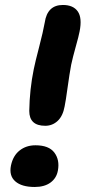

<svg xmlns="http://www.w3.org/2000/svg" viewBox="-20 -766 343 769"><path d="M161.1 -262.2Q97.2 -262.2 97.2 -321.8Q98.6 -407.7 115.2 -488.8Q121.1 -518.1 137 -578.9Q152.8 -639.6 159.2 -675.8Q169.4 -746.1 231.9 -746.1Q273.4 -746.1 291.5 -720.2Q309.6 -694.3 298.8 -640.1Q295.4 -621.6 283.4 -579.1Q271.5 -536.6 265.1 -506.8Q258.3 -470.2 250.7 -415.3Q243.2 -360.4 238.8 -339.8Q231.9 -301.3 210.9 -281.7Q189.9 -262.2 161.1 -262.2ZM119.1 -17.1Q66.9 -17.1 41.3 -39.6Q15.6 -62 23.9 -103Q32.2 -142.6 58.6 -163.3Q85 -184.1 122.1 -184.1Q175.8 -184.1 197.8 -154.8Q219.7 -125.5 211.9 -83Q206.5 -52.7 182.4 -34.9Q158.2 -17.1 119.1 -17.1Z"/></svg>

Font: Shantell Sans Bouncy
Style: Bold Italic
Weight: 700
Italic angle: -11.31°
Designer: Stephen Nixon, Anya Danilova, Shantell Martin
Foundry: Arrow Type
Version: Version 1.006;[9816181b4]